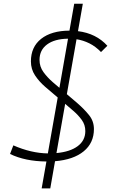

<svg xmlns="http://www.w3.org/2000/svg" viewBox="-20 -870 626 1046"><path d="M207 156.2 232.9 9.8Q116.7 8.8 34.7 -31.2L52.7 -78.1Q149.4 -35.6 240.7 -34.2L294.4 -338.9L225.6 -397.5Q192.9 -425.8 170.7 -459.5Q148.4 -493.2 148.4 -535.6Q148.4 -614.3 204.1 -658.4Q259.8 -702.6 358.4 -703.1L384.3 -849.6H431.2L404.8 -700.2Q503.9 -688 564.9 -620.6L530.3 -586.4Q500.5 -617.2 467 -633.8Q433.6 -650.4 397 -656.2L344.2 -356.9L401.9 -307.6Q438.5 -275.9 465.1 -242.9Q491.7 -210 491.7 -167Q491.7 -91.3 436 -45.7Q380.4 0 279.8 8.3L253.9 156.2ZM303.7 -391.6 350.6 -659.2Q277.3 -658.2 236.3 -627.7Q195.3 -597.2 195.3 -543.9Q195.3 -506.8 216.6 -477.5Q237.8 -448.2 268.1 -421.9ZM287.6 -36.1Q362.3 -43 403.6 -74Q444.8 -105 444.8 -155.8Q444.8 -189.9 425.5 -216.6Q406.2 -243.2 378.9 -266.6L335 -304.2Z"/></svg>

Font: Cascadia Mono PL ExtraLight
Style: Italic
Weight: 200
Italic angle: -10°
Monospace: yes
Designer: Aaron Bell
Foundry: Saja Typeworks
Version: Version 2404.023; ttfautohint (v1.8.4)